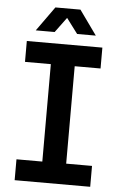

<svg xmlns="http://www.w3.org/2000/svg" viewBox="-59 -921 602 962"><g transform="rotate(5 242.0 -440.0)"><path d="M52 0V-105H182V-595H52V-700H432V-595H302V-105H432V0ZM92 -757 180 -880H306L394 -757H300L243 -833L187 -757Z"/></g></svg>

Font: MuseoModerno Thin Medium
Style: Regular
Weight: 500
Version: Version 1.003